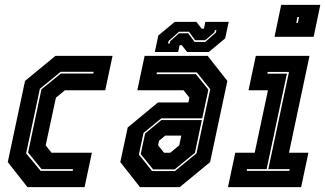

<svg xmlns="http://www.w3.org/2000/svg" viewBox="-20 -770 1338 790"><path d="M93 0 12 -103 83 -437 208 -540H443L413 -398.5H247L210 -368L168 -172L192 -141.5H358L328 0ZM147 -67H279L280.5 -74H151L95.5 -142.5L150.5 -402.5L230.5 -467.5H364L365.5 -474.5H229.5L144 -404.5L87.5 -139Z M556 0 475 -103 505.5 -245.5 630 -348.5H755L759.5 -368L735.5 -398.5H545L575 -540H834.5L915.5 -437L844.5 -103L719.5 0ZM606 -66H699.5L788.5 -139L845 -403L790 -472H625.5L624 -465H786L837.5 -401L812 -283H643.5L570.5 -223L551.5 -134ZM610 -73 559 -136 577 -220.5 644 -276H810.5L782 -141L698.5 -73ZM655 -141.5H680.5L717.5 -172L726 -212H660L634.5 -191L630.5 -172ZM617 -556 631.5 -624 699 -680H788L810 -652H819L825 -680H921L906.5 -612L839 -556H750L728 -584H719L713 -556ZM671.5 -591H678L680 -600L716.5 -633H754.5L780.5 -597.5H824.5L868.5 -636L870.5 -646H864L862 -637L824.5 -604.5H783L757.5 -639.5H716.5L673.5 -601Z M1109.5 -618.5 1137 -750H1298L1270.5 -618.5ZM1199 -676H1205.5L1210.5 -700H1204ZM918 0 948 -141.5H1028L1082.5 -398.5H1002.5L1032.5 -540H1253.5L1169 -141.5H1249L1219 0ZM995 -67H1170.5L1172 -74H1084L1169 -474H1081.5L1080 -467H1160.5L1077 -74H996.5Z"/></svg>

Font: Tourney Condensed ExtraBold
Style: Italic
Weight: 800
Width: 3
Italic angle: -12°
Designer: Tyler Finck
Foundry: Etcetera Type Co
Version: Version 1.010; ttfautohint (v1.8.3)